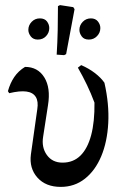

<svg xmlns="http://www.w3.org/2000/svg" viewBox="-20 -719 497 752"><path d="M218 13Q159 13 126.5 -23.5Q94 -60 101 -114L126 -291Q131 -322 120 -339.5Q109 -357 83.5 -360.5Q58 -364 16 -354L11 -362Q20 -394 36 -417.5Q52 -441 78 -457Q128 -457 153.5 -416Q179 -375 168 -307L149 -184Q142 -142 163.5 -112Q185 -82 225 -82Q267 -82 295 -109.5Q323 -137 337 -189.5Q351 -242 350 -317Q337 -352 320.5 -386.5Q304 -421 285 -454L298 -464Q328 -451 351.5 -433Q375 -415 389 -395Q408 -311 404 -237Q400 -163 376.5 -107Q353 -51 312.5 -19Q272 13 218 13ZM231 -503 202 -505Q205 -553 206 -600.5Q207 -648 207 -695L215 -699L267 -691L272 -683L239 -507ZM128 -564Q110 -564 100.5 -576.5Q91 -589 91 -602Q91 -620 104 -633.5Q117 -647 136 -647Q155 -647 164 -635Q173 -623 173 -609Q173 -591 160.5 -577.5Q148 -564 128 -564ZM328 -564Q309 -564 300 -576.5Q291 -589 291 -602Q291 -620 304 -633.5Q317 -647 336 -647Q354 -647 363.5 -635Q373 -623 373 -609Q373 -591 360 -577.5Q347 -564 328 -564Z"/></svg>

Font: Alegreya
Style: Regular
Weight: 400
Designer: Juan Pablo del Peral
Foundry: Huerta Tipografica
Version: Version 2.009